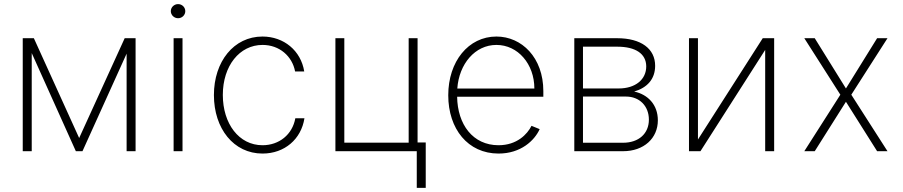

<svg xmlns="http://www.w3.org/2000/svg" viewBox="-20 -730 4361 927"><path d="M362.2 -63.6 143.5 -545.5H89.8V0H133.2V-473.7L346.2 0H378.2L591.3 -470.9V0H634.6V-545.5H582Z M818.2 0H861.2V-545.5H818.2ZM839.8 -642C859 -642 874.6 -657.3 874.6 -676.1C874.6 -695 859 -710.2 839.8 -710.2C820.7 -710.2 804.7 -695 804.7 -676.1C804.7 -657.3 820.7 -642 839.8 -642Z M1247.5 11.4C1354 11.4 1434.3 -58.2 1449.9 -159.1H1405.9C1391.7 -79.9 1327.4 -28.8 1247.5 -28.8C1133.5 -28.8 1055.8 -132.8 1055.8 -271.7C1055.8 -412.3 1136.7 -513.1 1247.5 -513.1C1329.5 -513.1 1391 -458.5 1404.8 -384.9H1448.9C1432.9 -485.4 1350.5 -553.6 1247.2 -553.6C1109 -553.6 1012.8 -432.9 1012.8 -271C1012.8 -109 1108.3 11.4 1247.5 11.4Z M1996.1 -545.5H1953.1V-41.2H1642.4V-545.5H1599.4V0H1992.2V177.2H2035.5V-42.3H1996.1Z M2387.1 11.4C2494.7 11.4 2560.7 -51.5 2585.6 -106.5L2546.2 -122.5C2525.9 -82 2475.9 -28.8 2387.1 -28.8C2263.1 -28.8 2188.9 -128.9 2187.1 -263.1H2603.3V-290.1C2603.3 -452.1 2498.9 -553.6 2376.8 -553.6C2241.5 -553.6 2144.2 -433.2 2144.2 -270.2C2144.2 -107.6 2239 11.4 2387.1 11.4ZM2187.9 -302.6C2196.4 -421.5 2273.4 -513.1 2376.8 -513.1C2480.5 -513.1 2560 -420.8 2560 -302.6Z M2752.8 0H2988.3C3088.8 0 3156.2 -62.5 3156.2 -149.1C3156.2 -224.8 3107.6 -274.1 3041.9 -288C3105.5 -306.8 3142.8 -348.4 3143.1 -411.9C3143.5 -495 3074.6 -545.5 2959.9 -545.5H2752.8ZM2794.7 -40.8V-263.8H3002.5C3067.5 -263.8 3112.9 -218 3112.9 -152.3C3112.9 -84.9 3063.6 -40.8 2988.3 -40.8ZM2794.7 -302.9V-504.6H2959.9C3049 -504.6 3099.4 -470.5 3100.1 -410.2C3100.5 -345.9 3047.6 -302.9 2967.3 -302.9Z M3349.8 -56.5V-545.5H3306.5V0H3361.9L3674.4 -489V0H3717.7V-545.5H3662.6Z M3913.7 -545.5H3863.3L4037.3 -272.7L3863.3 0H3913.7L4064.3 -238.6L4214.8 0H4264.9L4090.2 -272.7L4264.9 -545.5H4214.8L4064.3 -302.9Z"/></svg>

Font: Karasuma Gothic
Style: Thin
Weight: 200
Designer: Rasmus Andersson / Ryoko Ishizuka
Foundry: rsms
Version: Version 1.00